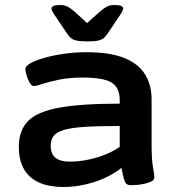

<svg xmlns="http://www.w3.org/2000/svg" viewBox="-20 -738 705 765"><path d="M233 7Q145 7 100 -33.5Q55 -74 55 -153Q55 -218 91.5 -255.5Q128 -293 216 -309Q304 -325 457 -325V-339Q457 -389 424.5 -409Q392 -429 309 -429Q256 -429 215 -420.5Q174 -412 148.5 -403.5Q123 -395 115 -395Q106 -395 98.5 -408Q91 -421 86 -437.5Q81 -454 81 -463Q81 -475 102 -486.5Q123 -498 158.5 -508Q194 -518 237 -524Q280 -530 323 -530Q418 -530 475 -507Q532 -484 558 -441.5Q584 -399 584 -343V-166Q584 -101 589.5 -72Q595 -43 595 -31Q595 -21 583 -15Q571 -9 554.5 -5.5Q538 -2 523 -1Q508 0 501 0Q483 0 477 -15.5Q471 -31 464 -69Q416 -32 355 -12.5Q294 7 233 7ZM257 -94Q296 -94 334.5 -102.5Q373 -111 405 -124.5Q437 -138 457 -153V-236Q371 -236 317 -232.5Q263 -229 233.5 -220Q204 -211 193 -195.5Q182 -180 182 -157Q182 -94 257 -94ZM436 -718Q456 -718 463.5 -714Q471 -710 471 -704Q471 -696 457 -676L408 -603Q401 -593 393.5 -586.5Q386 -580 371.5 -576.5Q357 -573 328 -573Q299 -573 284.5 -576.5Q270 -580 262.5 -586.5Q255 -593 248 -603L199 -676Q185 -696 185 -704Q185 -710 192.5 -714Q200 -718 220 -718Q238 -718 250.5 -711Q263 -704 279 -690L327 -646L376 -690Q392 -704 404.5 -711Q417 -718 436 -718Z"/></svg>

Font: Asap Expanded SemiBold
Style: Regular
Weight: 600
Width: 7
Designer: Pablo Cosgaya
Foundry: Omnibus-Type
Version: Version 3.001; ttfautohint (v1.8.4.7-5d5b)